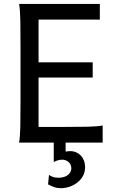

<svg xmlns="http://www.w3.org/2000/svg" viewBox="-20 -733 606 987"><path d="M456.5 -412.6V-334.5H178.2V-80.6H307.1Q379.9 -80.6 429.2 -81.5Q478.5 -82.5 507.8 -87.9V0H78.1Q83.5 -29.3 84.5 -84.7Q85.4 -140.1 85.4 -212.4V-500.5Q85.4 -572.8 84.5 -628.2Q83.5 -683.6 78.1 -712.9H493.2V-632.3H178.2V-412.6ZM317.4 0V46.4Q322.3 45.4 327.4 44.7Q332.5 43.9 340.8 43.9Q357.4 43.9 371.6 50Q385.7 56.2 396 67.1Q406.2 78.1 411.9 93.5Q417.5 108.9 417.5 127Q417.5 151.9 406.2 171.9Q395 191.9 377 205.8Q358.9 219.7 336.9 227.1Q314.9 234.4 293 234.4Q273.9 234.4 258.1 228.8Q242.2 223.1 227.1 214.8L231.9 166Q242.7 173.8 253.9 177.2Q265.1 180.7 280.8 180.7Q291.5 180.7 303 178.2Q314.5 175.8 324 169.9Q333.5 164.1 339.8 154.8Q346.2 145.5 346.7 131.8Q346.2 112.8 332.8 100.3Q319.3 87.9 299.3 87.9Q287.6 87.9 275.9 91.6Q264.2 95.2 256.3 100.1V0Z"/></svg>

Font: Andika
Style: Regular
Weight: 400
Designer: Victor Gaultney, Annie Olsen, Julie Remington, Don Collingsworth, Eric Hays
Foundry: SIL International
Version: Version 1.001